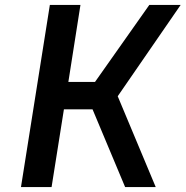

<svg xmlns="http://www.w3.org/2000/svg" viewBox="-20 -758 752 778"><path d="M65 0 182 -738H306L257 -426H365L585 -738H712L457 -368L611 0H487L355 -315H239L189 0Z"/></svg>

Font: Exo Thin SemiBold
Style: Italic
Weight: 600
Italic angle: -9°
Version: Version 2.000